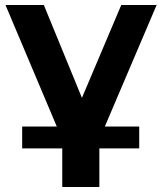

<svg xmlns="http://www.w3.org/2000/svg" viewBox="-20 -557 651 771"><path d="M539 -49H401L609 -537H467L309 -164L156 -537H2L208 -49H69V39H230V194H379V39H539Z"/></svg>

Font: Montserrat-Alt1
Style: Bold
Weight: 700
Designer: Differentunic
Foundry: Differentunic
Version: Version 7.222